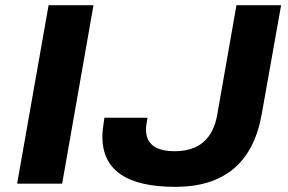

<svg xmlns="http://www.w3.org/2000/svg" viewBox="-20 -707 1110 739"><path d="M45.9 0 167 -687H339.8L219.2 0ZM654.8 12.2Q374 12.2 374 -181.2Q374 -205.6 381.8 -253.9H547.9Q542 -225.1 542 -209Q542 -125 651.9 -125Q791 -125 815.9 -264.2L890.1 -687H1062L987.8 -270Q939 12.2 654.8 12.2Z"/></svg>

Font: Archivo Expanded
Style: Bold Italic
Weight: 700
Width: 7
Italic angle: -10°
Designer: Hector Gatti
Foundry: Omnibus-Type
Version: Version 2.001